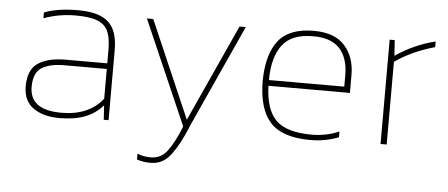

<svg xmlns="http://www.w3.org/2000/svg" viewBox="-47 -589 2027 869"><g transform="rotate(5 966.5 -154.0)"><path d="M429.9 -65.2 433.9 0H455.9V-318.8Q455.9 -406.9 413.4 -445.4Q371 -483.8 275.6 -483.8Q230.7 -483.8 191.3 -478Q152 -472.1 121.9 -460V-433.9Q190.6 -459.1 266.6 -459.1Q331.8 -459.1 366.2 -445.1Q400.6 -431.2 414.1 -401.1Q427.6 -371 427.6 -317V-255.8H238.8Q158.7 -255.8 113.8 -225.9Q68.8 -196 68.8 -120.1Q68.8 -54 114.2 -22Q159.6 9.9 232.9 9.9Q300.8 9.9 348.2 -8.1Q395.7 -26.1 429.9 -65.2ZM95.8 -120.1Q95.8 -184.8 133.3 -208Q170.9 -231.1 241 -230.2H427.6V-94.9Q364.7 -14.8 239.7 -14.8Q95.8 -14.8 95.8 -120.1Z M662.8 175.8Q718.5 175.8 754.9 126.3Q791.4 76.9 822.4 0.9Q825.5 -5.8 826.4 -9L1037.8 -473.9H1009.4L808.5 -32.8L617.4 -473.9H588.6L794.5 -1.8Q793.6 0 792.7 4Q766.6 70.1 737.2 110.6Q707.7 151.1 660.5 151.1Q627.7 151.1 599.4 139.8V165.9Q612.4 170.9 628.6 173.3Q644.8 175.8 662.8 175.8Z M1501.3 -13.9V-40Q1471.2 -27 1440.2 -20.9Q1409.2 -14.8 1378.1 -14.8Q1262.1 -14.8 1214.3 -62.9Q1166.4 -111.1 1163.2 -218.1H1533.3V-299.9Q1533.3 -380.8 1487.4 -432.3Q1441.5 -483.8 1347.1 -483.8Q1234.3 -483.8 1185.7 -421.3Q1137.1 -358.8 1135.3 -241Q1135.3 -111.1 1190.4 -50.6Q1245.5 9.9 1373.2 9.9Q1407.4 9.9 1438.8 4Q1470.3 -1.8 1501.3 -13.9ZM1347.1 -459.1Q1428.5 -459.1 1467 -416.1Q1505.4 -373.2 1505.4 -295.9V-244.2H1163.2Q1163.2 -347.1 1205.7 -403.6Q1248.2 -460 1347.1 -459.1Z M1719.4 0V-375.9Q1797.7 -429.9 1899.7 -458.2V-483.8Q1853.4 -473 1805.5 -451.4Q1757.6 -429.9 1719.4 -402.9L1714.5 -473.9H1691.5V0Z"/></g></svg>

Font: Arad-VF Thin Dots1
Style: Regular
Weight: 100
Designer: Mohammad Darvishi
Version: Version 1.000;August 30, 2024;FontCreator 15.0.0.2992 64-bit